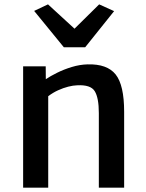

<svg xmlns="http://www.w3.org/2000/svg" viewBox="-20 -860 671 880"><path d="M86 0V-556H189.5L190 -497Q210.5 -511 241.8 -526.5Q273 -542 309.2 -553Q345.5 -564 381.5 -565Q471 -567.5 510 -518.8Q549 -470 549 -347.5V0H433V-341.5Q433 -411.5 414.2 -442Q395.5 -472.5 333 -469Q315.5 -468.5 292.8 -462.8Q270 -457 246.2 -446.2Q222.5 -435.5 201 -419V0ZM136.5 -810 200 -840 321.5 -728.5 434.5 -840 503 -809 370.5 -643.5H272.5Z"/></svg>

Font: Koeln Type Sans
Style: Regular
Weight: 400
Designer: Eben Sorkin
Foundry: Eben Sorkin
Version: Version 2.001